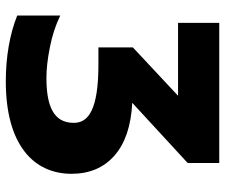

<svg xmlns="http://www.w3.org/2000/svg" viewBox="-76 -678 764 651"><g transform="rotate(90 305.5 -352.0)"><path d="M57.1 -713.9V-574.2H304.2L140.1 -420.9V-304.2H198.2C350.6 -304.2 396 -270.5 396 -221.2C396 -166.5 362.3 -127.9 244.1 -127.9C213.4 -127.9 178.7 -131.8 140.1 -139.6C101.6 -147 65.4 -158.7 32.2 -174.8V-28.8C96.2 -3.4 171.9 9.8 255.9 9.8C470.2 9.8 568.8 -84.5 568.8 -212.9C568.8 -273.9 548.3 -322.3 506.8 -358.9C465.3 -395 405.8 -415 328.1 -418.9L532.2 -606.9V-713.9Z"/></g></svg>

Font: Noto Reveo Sans
Style: Regular
Weight: 800
Designer: Monotype Design Team
Foundry: Monotype Imaging Inc.
Version: Version 2.007